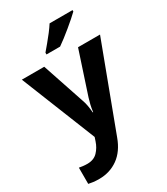

<svg xmlns="http://www.w3.org/2000/svg" viewBox="-241 -868 1050 1210"><g transform="rotate(-30 284.5 -263.0)"><path d="M0 -546H163L266 -239Q274 -217 278 -193.5Q282 -170 284 -144H287Q290 -170 295.5 -193.5Q301 -217 308 -239L409 -546H569L338 70Q307 155 247.5 197.5Q188 240 110 240Q85 240 66.5 237.5Q48 235 34 232V114Q45 116 60.5 118Q76 120 93 120Q140 120 167.5 91.5Q195 63 208 23L217 -4ZM496 -756Q482 -742 459 -722Q436 -702 409.5 -680Q383 -658 357.5 -638.5Q332 -619 313 -606H214V-619Q230 -638 251.5 -663.5Q273 -689 294 -716.5Q315 -744 329 -766H496Z"/></g></svg>

Font: Noto Sans Sinhala UI
Style: Bold
Weight: 700
Designer: Jelle Bosma - Monotype Design Team
Foundry: Monotype Imaging Inc.
Version: Version 2.006; ttfautohint (v1.8.4.7-5d5b)